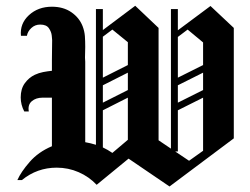

<svg xmlns="http://www.w3.org/2000/svg" viewBox="-20 -641 874 672"><path d="M65 -250.8Q52.5 -274.2 52.5 -300Q52.5 -330 66.7 -349.6Q80.8 -369.2 101.7 -379.2Q115.8 -385.8 131.2 -388.8Q146.7 -391.7 161.7 -393.3V-430.8L162.5 -500.8Q162.5 -502.5 161.2 -515.8Q160 -529.2 151.2 -542.1Q142.5 -555 120.8 -555Q102.5 -555 89.6 -542.9Q76.7 -530.8 74.2 -515.8H53.3Q49.2 -558.3 81.2 -587.9Q113.3 -617.5 161.7 -617.5Q201.7 -617.5 229.6 -598.3Q257.5 -579.2 269.2 -549.2Q275.8 -531.7 277.1 -514.6Q278.3 -497.5 278.3 -476.7Q278.3 -467.5 277.9 -457.9Q277.5 -448.3 277.5 -439.2L278.3 -425V-143.3Q297.5 -140 315.8 -134.2V-609.2H340V-535.8L453.3 -620.8L535 -543.3V-150L578.3 -120.8V-609.2H602.5V-535L716.7 -620L798.3 -543.3V-156.7L573.3 11.7L430 -85.8L318.3 5.8Q291.7 -22.5 255.4 -38.3Q219.2 -54.2 178.3 -54.2Q110 -54.2 56.7 -10.8H40.8Q53.3 -39.2 83.8 -74.2Q114.2 -109.2 161.7 -129.2V-299.2H129.2Q105.8 -299.2 91.2 -286.7Q76.7 -274.2 80.8 -250.8ZM373.3 -537.5 340 -512.5V-369.2L427.5 -413.3V-493.3ZM636.7 -537.5 602.5 -511.7V-369.2L690.8 -413.3V-492.5ZM602.5 -342.5V-281.7L690.8 -325.8V-386.7ZM340 -342.5V-281.7L427.5 -325.8V-386.7ZM602.5 -110.8H593.3L641.7 -78.3L690.8 -113.3V-299.2L602.5 -255ZM373.3 -105.8 427.5 -151.7V-299.2L340 -255V-125Q357.5 -116.7 373.3 -105.8Z"/></svg>

Font: Manufacturing Consent
Style: Regular
Weight: 400
Version: Version 3.000; ttfautohint (v1.8.4.7-5d5b)